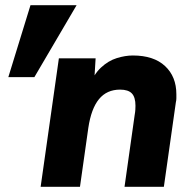

<svg xmlns="http://www.w3.org/2000/svg" viewBox="-20 -717 722 737"><path d="M12 -421 97 -697H274L112 -421ZM136 0 206 -493H347L340 -377L320 -381Q339 -431 367.5 -457.5Q396 -484 428.5 -494Q461 -504 490 -504Q570 -504 613.5 -463.5Q657 -423 657 -355Q657 -348 657 -340Q657 -332 655 -324L609 0H458L497 -276Q499 -287 499.5 -295.5Q500 -304 500 -311Q500 -344 486 -358.5Q472 -373 441 -373Q390 -373 360 -336.5Q330 -300 319 -226L287 0Z"/></svg>

Font: Hanken Grotesk Black
Style: Italic
Weight: 900
Italic angle: -8°
Designer: Alfredo Marco Pradil
Foundry: Hanken Design Co.
Version: Version 3.013